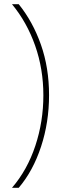

<svg xmlns="http://www.w3.org/2000/svg" viewBox="-20 -734 298 912"><path d="M213 -282Q213 -153 175 -37.5Q137 78 69 158H37Q110 73 148 -42Q186 -157 186 -281Q186 -406 147 -517Q108 -628 37 -714H69Q136 -631 174.5 -521.5Q213 -412 213 -282Z"/></svg>

Font: Noto Sans Bengali SemiCondensed Thin
Style: Regular
Weight: 100
Width: 4
Designer: Joana Ranito - Universal Thirst; Jelle Bosma - Monotype Design Team
Foundry: Universal Thirst ehf.
Version: Version 3.000; ttfautohint (v1.8.4.7-5d5b)